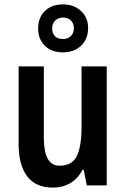

<svg xmlns="http://www.w3.org/2000/svg" viewBox="-20 -846 574 876"><path d="M467 -543V0H376L362 -71H356Q335 -30 300 -10Q265 10 222 10Q143 10 104 -41.5Q65 -93 65 -189V-543H180V-217Q180 -90 251 -90Q310 -90 331 -135Q352 -180 352 -266V-543ZM267 -607Q216 -607 185 -637Q154 -667 154 -716Q154 -766 185 -796Q216 -826 267 -826Q317 -826 349.5 -796Q382 -766 382 -718Q382 -668 350 -637.5Q318 -607 267 -607ZM268 -668Q289 -668 303 -681Q317 -694 317 -717Q317 -739 303.5 -752.5Q290 -766 268 -766Q246 -766 232 -752.5Q218 -739 218 -717Q218 -694 230.5 -681Q243 -668 268 -668Z"/></svg>

Font: Noto Sans Gujarati Condensed SemiBold
Style: Regular
Weight: 600
Width: 3
Designer: Jelle Bosma - Monotype Design Team, Universal Thirst
Foundry: Monotype Imaging Inc.
Version: Version 2.106; ttfautohint (v1.8.4.7-5d5b)